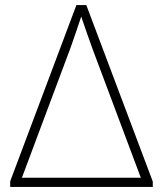

<svg xmlns="http://www.w3.org/2000/svg" viewBox="-20 -734 640 754"><path d="M20 0H580V-21L319 -714H280L20 -22ZM66 -36 258 -549C275 -596 289 -640 299 -669C308 -641 326 -591 343 -543L533 -36Z"/></svg>

Font: Noto Sans Mono ExtraLight
Style: Regular
Weight: 200
Designer: Monotype Design Team
Foundry: Monotype Imaging Inc.
Version: Version 2.014